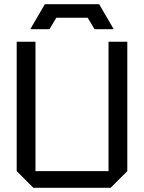

<svg xmlns="http://www.w3.org/2000/svg" viewBox="-20 -900 690 920"><path d="M60 -80V-700H150V-80H500V-700H590V-80L510 0H140ZM217 -760H125L195 -880H455L525 -760H433L400 -815H250Z"/></svg>

Font: Tektur
Style: Regular
Weight: 400
Designer: Adam Jagosz
Foundry: Adam Jagosz
Version: Version 1.005;gftools[0.9.30]